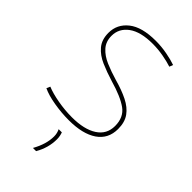

<svg xmlns="http://www.w3.org/2000/svg" viewBox="-234 -608 897 897"><g transform="rotate(45 214.0 -160.0)"><path d="M25 -22 33 -40Q64 -27 111.5 -18.5Q159 -10 205 -10Q286 -10 331.5 -39.5Q377 -69 377 -124Q377 -181 337.5 -209.5Q298 -238 218 -261Q172 -275 133 -292Q94 -309 70.5 -337Q47 -365 47 -410Q47 -467 93 -503.5Q139 -540 230 -540Q268 -540 305 -533Q342 -526 367 -517L360 -499Q336 -507 301 -513.5Q266 -520 230 -520Q150 -520 108.5 -489.5Q67 -459 67 -410Q67 -372 89.5 -347Q112 -322 148.5 -306.5Q185 -291 226 -279Q280 -264 318 -245Q356 -226 376.5 -197.5Q397 -169 397 -124Q397 -59 346.5 -24.5Q296 10 205 10Q156 10 106 1.5Q56 -7 25 -22ZM178 220Q210 163 210 112Q210 91 201 73H222Q225 81 227 91Q229 101 229 112Q229 168 199 220Z"/></g></svg>

Font: Georama Thin
Style: Regular
Weight: 100
Designer: Jean-Baptiste Levee
Foundry: Production Type
Version: Version 1.000